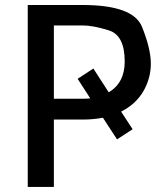

<svg xmlns="http://www.w3.org/2000/svg" viewBox="-20 -737 643 757"><path d="M471.7 -494.1Q471.7 -597.7 409.4 -617.2Q347.2 -636.7 305.2 -636.7H192.4V-347.7H305.2Q321.3 -347.7 335.9 -349.1L286.1 -426.3L348.1 -466.8L408.7 -373Q471.7 -410.6 471.7 -494.1ZM192.4 -265.6V0H89.4V-717.3H305.2Q505.4 -717.3 540 -630.9Q574.7 -544.4 574.7 -486.3Q574.7 -428.2 545.2 -377.2Q515.6 -326.2 457.5 -296.9L502.9 -227.5L441.4 -187.5L385.7 -272.9Q348.6 -265.6 305.2 -265.6Z"/></svg>

Font: Lato-Medium
Style: Regular
Weight: 500
Designer: Lukasz Dziedzic
Foundry: tyPoland Lukasz Dziedzic
Version: Version 2.006; 2014-01-15